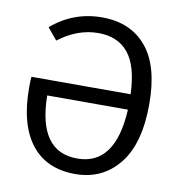

<svg xmlns="http://www.w3.org/2000/svg" viewBox="-80 -774 809 860"><g transform="rotate(10 324.5 -344.0)"><path d="M591 -354Q591 -173 516 -80.5Q441 12 318 12Q187 12 117.5 -77Q48 -166 48 -334Q48 -366 50 -383H501Q496 -512 448 -570Q400 -628 312 -628Q217 -628 131 -562L87 -615Q186 -700 316 -700Q446 -700 518.5 -613.5Q591 -527 591 -354ZM315 -58Q488 -58 501 -313H134Q137 -58 315 -58Z"/></g></svg>

Font: FiraGO Book
Style: Regular
Weight: 350
Designer: bBox Type
Foundry: bBox Type GmbH
Version: Version 1.001;PS 001.001;hotconv 1.0.88;makeotf.lib2.5.64775